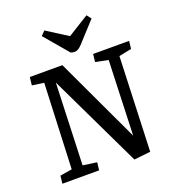

<svg xmlns="http://www.w3.org/2000/svg" viewBox="-167 -1071 1086 1208"><g transform="rotate(-20 376.5 -466.5)"><path d="M568 -132 586 -632 501 -649 507 -701H748L742 -649L658 -632L634 0L524 12L225 -612L205 -65L298 -52L292 0H46L52 -52L132 -65L156 -636L77 -647L83 -701H301ZM242 -917 269 -945 409 -856 551 -944 574 -914 454 -783Q439 -767 427.5 -760Q416 -753 404 -753Q395 -753 389 -754.5Q383 -756 377 -758Z"/></g></svg>

Font: Literata Medium
Style: Italic
Weight: 500
Italic angle: -2°
Designer: Latin by Veronika Burian and Jose Scaglione. Greek by Irene Vlachou. Cyrillic by Vera Evstafieva
Foundry: TypeTogether
Version: Version 3.103;gftools[0.9.29]